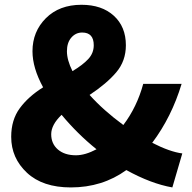

<svg xmlns="http://www.w3.org/2000/svg" viewBox="-20 -778 811 811"><path d="M300.8 -122.1Q339.8 -122.1 387.7 -147.5Q307.6 -211.9 240.2 -293Q196.3 -251 196.3 -210.9Q196.3 -170.9 224.6 -146.5Q252.9 -122.1 300.8 -122.1ZM262.7 -561.5Q262.7 -524.4 286.1 -477.5Q330.1 -503.9 353 -528.8Q376 -553.7 376 -586.9Q376 -640.6 327.1 -640.6Q299.8 -640.6 281.2 -619.1Q262.7 -597.7 262.7 -561.5ZM750 -129.9 708 13.7Q618.2 -2 513.7 -59.6Q412.1 13.7 279.3 13.7Q160.2 13.7 93.8 -48.3Q27.3 -110.4 27.3 -200.2Q27.3 -271.5 63.5 -320.8Q99.6 -370.1 162.1 -409.2Q117.2 -491.2 117.2 -561.5Q117.2 -644.5 173.8 -701.2Q230.5 -757.8 324.2 -757.8Q410.2 -757.8 460.9 -711.4Q511.7 -665 511.7 -586.9Q511.7 -520.5 471.2 -472.7Q430.7 -424.8 358.4 -377Q416 -312.5 501 -250Q558.6 -326.2 585 -423.8H747.1Q705.1 -284.2 623 -174.8Q697.3 -136.7 750 -129.9Z"/></svg>

Font: Bpmf Zihi Sans Heavy
Style: Heavy
Weight: 900
Foundry: But Ko
Version: Version 1.320